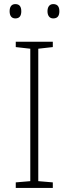

<svg xmlns="http://www.w3.org/2000/svg" viewBox="-20 -918 334 938"><path d="M27 -863C27 -843 35 -828 55 -828C77 -828 84 -843 84 -863C84 -883 77 -898 55 -898C35 -898 27 -883 27 -863ZM212 -863C212 -843 221 -828 240 -828C263 -828 270 -843 270 -863C270 -883 263 -898 240 -898C221 -898 212 -883 212 -863ZM238 0V-27L167 -33V-680L238 -688V-714H57V-688L128 -680V-33L57 -27V0Z"/></svg>

Font: Noto Sans Gurmukhi UI ExtraLight
Style: Regular
Weight: 200
Designer: Jelle Bosma - Monotype Design Team
Foundry: Monotype Imaging Inc.
Version: Version 2.004